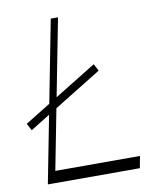

<svg xmlns="http://www.w3.org/2000/svg" viewBox="-82 -796 718 861"><g transform="rotate(-10 276.5 -365.0)"><path d="M37 -252 20 -284 362 -495 379 -463ZM66 0 208 -730H241L99 0ZM94 0 104 -54H495L485 0Z"/></g></svg>

Font: Savate ExtraLight
Style: Italic
Weight: 200
Italic angle: -11°
Designer: Max Esnée
Foundry: Plomb Type
Version: Version 2.000